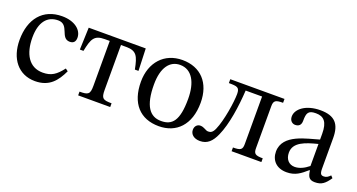

<svg xmlns="http://www.w3.org/2000/svg" viewBox="-37 -913 2512 1351"><g transform="rotate(20 1219.5 -237.5)"><path d="M408 -148C363 -90 329 -65 264 -65C161 -65 112 -151 112 -273C112 -388 161 -448 242 -448C328 -448 295 -334 369 -334C397 -334 411 -350 411 -379C411 -437 353 -485 259 -485C115 -485 33 -383 33 -226C33 -87 108 10 233 10C340 10 389 -53 427 -134Z M894 -307 888 -473H461L455 -307H482C501 -402 516 -436 595 -436H632V-100C632 -36 619 -28 554 -28V0H794V-28C729 -28 716 -36 716 -100V-436H755C833 -436 848 -403 867 -307Z M1160 -485C1025 -485 936 -387 936 -242C936 -80 1020 10 1160 10C1290 10 1382 -78 1382 -246C1382 -394 1297 -485 1160 -485ZM1156 -447C1245 -447 1290 -364 1290 -241C1290 -78 1246 -30 1164 -30C1078 -29 1029 -96 1029 -255C1029 -383 1080 -447 1156 -447Z M1927 -473H1521V-444C1584 -444 1602 -441 1602 -391C1602 -333 1580 -186 1547 -112C1533 -80 1518 -74 1500 -74C1479 -74 1466 -94 1435 -94C1415 -94 1395 -78 1395 -49C1395 -16 1422 9 1468 9C1523 9 1556 -24 1582 -83C1623 -174 1643 -315 1650 -435H1773V-79C1773 -37 1760 -28 1703 -28V0H1926V-28C1869 -28 1857 -38 1857 -80V-393C1857 -436 1872 -444 1927 -444Z M2267 -62C2273 -18 2283 5 2327 5C2378 5 2402 -16 2435 -64L2420 -80C2406 -65 2392 -55 2373 -55C2352 -55 2343 -63 2343 -104V-331C2343 -435 2302 -485 2193 -485C2084 -485 2017 -431 2017 -375C2017 -342 2039 -327 2059 -327C2087 -327 2103 -342 2103 -373C2103 -433 2113 -454 2170 -454C2230 -454 2260 -421 2260 -334V-290C2174 -263 1997 -237 1997 -105C1997 -41 2039 7 2116 7C2180 7 2216 -21 2263 -62ZM2260 -92C2226 -64 2190 -48 2157 -48C2114 -48 2085 -79 2085 -129C2085 -207 2169 -234 2260 -257Z"/></g></svg>

Font: STIX Two Math
Style: Regular
Weight: 400
Designer: Ross Mills, John Hudson & Paul Hanslow, Tiro Typeworks Ltd; with portions MicroPress Inc., with additions and correction
Foundry: Tiro Typeworks Ltd
Version: Version 2.02 b142